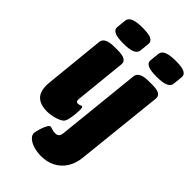

<svg xmlns="http://www.w3.org/2000/svg" viewBox="-277 -800 1095 1095"><g transform="rotate(45 270.5 -252.0)"><path d="M136 8Q96 8 70.5 -5.5Q45 -19 34.5 -47Q24 -75 28 -116L65 -483Q67 -504 87.5 -514.5Q108 -525 150 -525H170Q212 -525 229.5 -514.5Q247 -504 245 -483L213 -170Q212 -159 215.5 -153.5Q219 -148 229 -148Q237 -148 243.5 -151.5Q250 -155 254 -155Q259 -155 260.5 -148Q262 -141 262 -130Q262 -116 260 -96.5Q258 -77 254.5 -59Q251 -41 246 -32Q240 -20 221 -11Q202 -2 179 3Q156 8 136 8ZM168 -574Q119 -574 97.5 -584.5Q76 -595 78 -616L84 -674Q86 -695 110 -705.5Q134 -716 183 -716Q233 -716 253.5 -705.5Q274 -695 272 -674L266 -616Q264 -595 241 -584.5Q218 -574 168 -574ZM291 212Q258 212 230 203.5Q202 195 185.5 180Q169 165 169 148Q169 143 172.5 128Q176 113 182 96Q188 79 195.5 66.5Q203 54 210 54Q216 54 228.5 58.5Q241 63 254 63Q271 63 279 55Q287 47 289 28L342 -483Q347 -525 423 -525H451Q491 -525 507.5 -514.5Q524 -504 522 -483L466 48Q461 99 438 135.5Q415 172 377.5 192Q340 212 291 212ZM436 -574Q387 -574 365.5 -584.5Q344 -595 346 -616L352 -674Q354 -695 378 -705.5Q402 -716 451 -716Q501 -716 521.5 -705.5Q542 -695 540 -674L534 -616Q532 -595 509 -584.5Q486 -574 436 -574Z"/></g></svg>

Font: Asap Black
Style: Italic
Weight: 900
Italic angle: -6°
Designer: Pablo Cosgaya
Foundry: Omnibus-Type
Version: Version 3.001